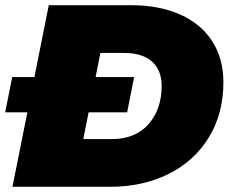

<svg xmlns="http://www.w3.org/2000/svg" viewBox="-26 -720 892 740"><path d="M162 -700H478Q588 -700 668.5 -664Q749 -628 792 -561Q835 -494 835 -403Q835 -282 779 -190.5Q723 -99 623.5 -49.5Q524 0 397 0H22ZM405 -184Q496 -184 546.5 -241.5Q597 -299 597 -389Q597 -450 559.5 -483Q522 -516 451 -516H361L295 -184ZM21 -423H491L464 -287H-6Z"/></svg>

Font: Montserrat Alternates Black
Style: Italic
Weight: 900
Italic angle: -11.3°
Designer: Julieta Ulanovsky
Foundry: Julieta Ulanovsky
Version: Version 7.200